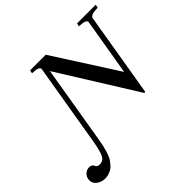

<svg xmlns="http://www.w3.org/2000/svg" viewBox="-317 -774 1162 1162"><g transform="rotate(-45 264.5 -192.5)"><path d="M-125 140Q-125 115 -109 98.5Q-93 82 -69 82Q-47 82 -39 101Q-34 116 -12 116Q7 116 20 105Q42 88 58 -7L148 -544Q142 -564 88 -564L92 -585H226L488 -176L550 -544Q544 -564 490 -564L494 -585H654L650 -564Q595 -564 584 -544L493 0H484L174 -497L91 0Q82 55 71.5 88Q61 121 53.5 133.5Q46 146 28 167Q15 182 -7 191Q-29 200 -47 200Q-76 200 -100.5 184Q-125 168 -125 140Z"/></g></svg>

Font: Judson
Style: Italic
Weight: 400
Italic angle: -9.5°
Version: Version 20110429